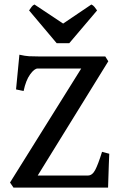

<svg xmlns="http://www.w3.org/2000/svg" viewBox="-20 -850 551 870"><path d="M475.1 -153.3Q474.1 -132.8 473.1 -103.8Q472.2 -74.7 471.2 -46.6Q470.2 -18.6 469.7 0H41L25.4 -22.9L348.1 -539.6H150.9Q135.7 -539.6 116.5 -512.9Q97.2 -486.3 86.9 -437.5L52.7 -444.8L67.9 -602.1Q93.8 -596.2 111.6 -595.2Q129.4 -594.2 156.7 -594.2H457L470.7 -572.3L150.9 -54.7H378.4Q397.9 -54.7 411.1 -79.3Q424.3 -104 442.4 -162.1ZM293.9 -654.3H236.8L111.8 -802.7Q117.7 -811.5 123 -818.8Q128.4 -826.2 136.2 -829.6L266.1 -743.2L394 -829.6Q401.9 -826.2 408 -818.8Q414.1 -811.5 419.9 -802.7Z"/></svg>

Font: Namdhinggo Medium
Style: Regular
Weight: 500
Designer: Victor Gaultney
Foundry: SIL International
Version: Version 3.001